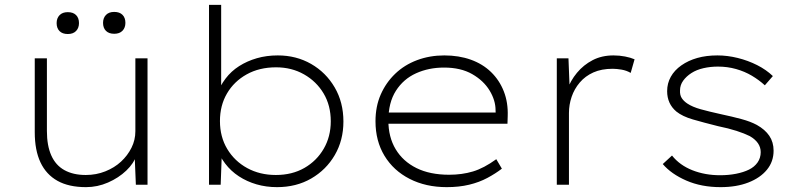

<svg xmlns="http://www.w3.org/2000/svg" viewBox="-20 -760 3281 790"><path d="M334 10Q263 10 216.5 -16Q170 -42 146.5 -92Q123 -142 123 -216V-520H173V-221Q173 -161 191 -120.5Q209 -80 245 -60Q281 -40 333 -40Q376 -40 413.5 -55Q451 -70 478 -95Q505 -120 521 -152Q537 -184 537 -220V-520H587V0H539L534 -121H541Q531 -88 499.5 -58Q468 -28 424.5 -9Q381 10 334 10ZM450 -621Q428 -621 416 -633Q404 -645 404 -666Q404 -686 416 -698.5Q428 -711 450 -711Q472 -711 484 -699Q496 -687 496 -666Q496 -646 484 -633.5Q472 -621 450 -621ZM259 -620Q237 -620 225 -632Q213 -644 213 -665Q213 -685 225 -697.5Q237 -710 259 -710Q281 -710 293 -698Q305 -686 305 -665Q305 -645 293 -632.5Q281 -620 259 -620Z M1120 10Q1075 10 1035.5 -1.5Q996 -13 963 -34.5Q930 -56 906.5 -87Q883 -118 871 -153L893 -136L888 0H840V-740H890V-389L872 -371Q885 -406 908 -436.5Q931 -467 964 -488Q997 -509 1037 -520.5Q1077 -532 1123 -532Q1199 -532 1260 -497Q1321 -462 1357 -400.5Q1393 -339 1393 -260Q1393 -183 1357.5 -122Q1322 -61 1260.5 -25.5Q1199 10 1120 10ZM1115 -40Q1182 -40 1232.5 -69Q1283 -98 1312 -148Q1341 -198 1341 -261Q1341 -326 1311.5 -375.5Q1282 -425 1231 -454Q1180 -483 1116 -483Q1047 -483 995 -454Q943 -425 914 -375.5Q885 -326 885 -262Q885 -197 915 -147Q945 -97 997 -68.5Q1049 -40 1115 -40Z M1818 10Q1732 10 1665.5 -24Q1599 -58 1562 -119Q1525 -180 1525 -261Q1525 -322 1546.5 -371Q1568 -420 1606 -456.5Q1644 -493 1696 -512.5Q1748 -532 1808 -532Q1868 -532 1917 -514.5Q1966 -497 2000.5 -463.5Q2035 -430 2053 -384Q2071 -338 2069 -282L2068 -251H1565V-297H2041L2020 -283L2019 -307Q2019 -347 1994.5 -387.5Q1970 -428 1923 -455Q1876 -482 1807 -482Q1744 -482 1692 -458.5Q1640 -435 1609 -386.5Q1578 -338 1578 -264Q1578 -196 1608 -146Q1638 -96 1693.5 -68.5Q1749 -41 1828 -41Q1881 -41 1926 -54.5Q1971 -68 2022 -105L2045 -66Q2019 -46 1985.5 -28Q1952 -10 1910.5 0Q1869 10 1818 10Z M2271 0V-520H2319L2324 -394L2313 -388Q2327 -428 2354 -460.5Q2381 -493 2418.5 -512.5Q2456 -532 2504 -532Q2529 -532 2552 -527.5Q2575 -523 2591 -516L2575 -460Q2558 -470 2537.5 -473.5Q2517 -477 2501 -477Q2455 -477 2421.5 -462Q2388 -447 2365.5 -420.5Q2343 -394 2332 -361.5Q2321 -329 2321 -295V0Z M2945 10Q2866 10 2804 -17Q2742 -44 2707 -85L2745 -120Q2777 -80 2829 -59.5Q2881 -39 2943 -39Q2978 -39 3008.5 -45Q3039 -51 3061.5 -62Q3084 -73 3097 -91.5Q3110 -110 3110 -134Q3110 -174 3065 -200Q3043 -211 3010.5 -221.5Q2978 -232 2934 -241Q2874 -256 2831 -268.5Q2788 -281 2763 -301Q2744 -317 2734.5 -338Q2725 -359 2725 -385Q2725 -417 2740 -444Q2755 -471 2783.5 -491Q2812 -511 2849 -521.5Q2886 -532 2932 -532Q2973 -532 3015.5 -521.5Q3058 -511 3095.5 -492Q3133 -473 3160 -447L3127 -409Q3103 -431 3073.5 -448.5Q3044 -466 3008.5 -476Q2973 -486 2934 -486Q2903 -486 2874.5 -479.5Q2846 -473 2825 -459.5Q2804 -446 2791 -428Q2778 -410 2778 -388Q2777 -369 2785 -356.5Q2793 -344 2808 -334Q2829 -320 2863 -310.5Q2897 -301 2947 -290Q2994 -280 3031 -270Q3068 -260 3094 -246Q3128 -227 3145.5 -201Q3163 -175 3163 -140Q3163 -95 3135.5 -61.5Q3108 -28 3059 -9Q3010 10 2945 10Z"/></svg>

Font: Lexend Exa ExtraLight
Style: Regular
Weight: 250
Designer: Bonnie Shaver-Troup, Thomas Jockin
Foundry: Lexend
Version: Version 1.007